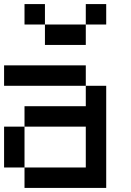

<svg xmlns="http://www.w3.org/2000/svg" viewBox="-20 -920 640 940"><path d="M0 -100V-300H100V-100ZM0 -500V-600H400V-500ZM200 -700V-800H400V-700ZM200 -900V-800H100V-900ZM400 -100V-300H100V-400H400V-500H500V0H100V-100ZM400 -800V-900H500V-800Z"/></svg>

Font: Galmuri9 Regular
Style: Regular
Weight: 400
Designer: Lee Minseo (quiple)
Version: Version 2.399;hotconv 1.1.1;makeotfexe 2.6.0 DEVELOPMENT